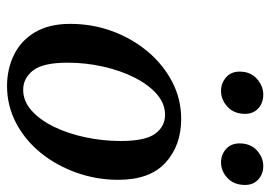

<svg xmlns="http://www.w3.org/2000/svg" viewBox="-134 -638 786 559"><g transform="rotate(90 259.5 -359.0)"><path d="M231 14Q181 14 139.5 -6.5Q98 -27 74 -68Q50 -109 50 -170Q50 -235 71.5 -293Q93 -351 131 -396Q169 -441 219 -467Q269 -493 327 -493Q404 -493 454 -447.5Q504 -402 504 -310Q504 -246 483 -187.5Q462 -129 425 -83.5Q388 -38 338 -12Q288 14 231 14ZM242 -33Q275 -33 302.5 -57.5Q330 -82 350 -123.5Q370 -165 380.5 -215.5Q391 -266 391 -317Q391 -388 370 -417Q349 -446 315 -446Q282 -446 254.5 -422Q227 -398 206.5 -357.5Q186 -317 174.5 -266Q163 -215 163 -162Q163 -91 185.5 -62Q208 -33 242 -33ZM245 -609Q223 -609 206 -623.5Q189 -638 189 -663Q189 -695 210 -713.5Q231 -732 256 -732Q280 -732 296 -717.5Q312 -703 312 -679Q312 -647 291.5 -628Q271 -609 245 -609ZM453 -609Q431 -609 414.5 -623.5Q398 -638 398 -663Q398 -695 418.5 -713.5Q439 -732 464 -732Q487 -732 503 -717.5Q519 -703 519 -679Q519 -647 499 -628Q479 -609 453 -609Z"/></g></svg>

Font: Source Serif Pro SemiBold
Style: Italic
Weight: 600
Italic angle: -12°
Designer: Frank Grießhammer
Foundry: Adobe Systems Incorporated
Version: Version 3.001;hotconv 1.0.111;makeotfexe 2.5.65597